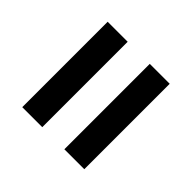

<svg xmlns="http://www.w3.org/2000/svg" viewBox="-54 -660 669 669"><g transform="rotate(-45 280.0 -326.0)"><path d="M491.7 -380.9H70.8V-479.5H491.7ZM491.7 -173.8H70.8V-272H491.7Z"/></g></svg>

Font: Vazir Medium
Style: Medium
Weight: 500
Designer: Saber Rastikerdar
Foundry: Saber Rastikerdar
Version: Version 30.0.0